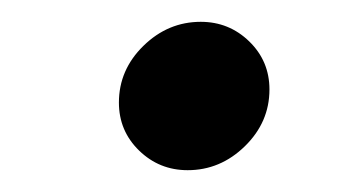

<svg xmlns="http://www.w3.org/2000/svg" viewBox="-20 -438 317 176"><path d="M89 -344Q89 -374 111.5 -396Q134 -418 164 -418Q190 -418 208.5 -400Q227 -382 227 -356Q227 -326 204.5 -304Q182 -282 152 -282Q126 -282 107.5 -300Q89 -318 89 -344Z"/></svg>

Font: MedMera Sans Semibold
Style: Italic
Weight: 600
Italic angle: -11°
Designer: Kasper Nordkvist
Foundry: UNCUT.wtf
Version: Version 1.300